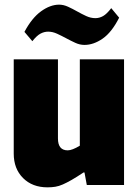

<svg xmlns="http://www.w3.org/2000/svg" viewBox="-20 -795 595 825"><path d="M184 10Q119 10 79 -30Q39 -70 39 -135V-540H229V-200Q229 -149 271 -149Q290 -149 323 -169V-540H513V0H353L343 -54H339Q309 -34 288 -22Q267 -10 250 -2.5Q233 5 217.5 7.5Q202 10 184 10ZM85 -658Q117 -718 156.5 -746.5Q196 -775 234 -775Q253 -775 272.5 -766Q292 -757 311.5 -746Q331 -735 350.5 -726Q370 -717 390 -717Q407 -717 423 -726Q439 -735 458 -760L492 -719Q460 -656 421 -629Q382 -602 343 -602Q323 -602 303.5 -611Q284 -620 264.5 -630.5Q245 -641 225.5 -650Q206 -659 187 -659Q170 -659 154 -650.5Q138 -642 119 -618Z"/></svg>

Font: Encode Sans Compressed
Style: Black
Weight: 900
Designer: Pablo Impallari, Andres Torresi
Foundry: Pablo Impallari, Andres Torresi
Version: Version 1.000; ttfautohint (v1.00) -l 8 -r 50 -G 200 -x 14 -